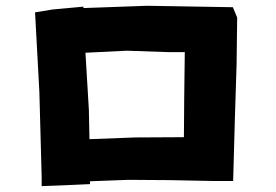

<svg xmlns="http://www.w3.org/2000/svg" viewBox="-20 -675 940 655"><path d="M283.2 -299.8 271.5 -495.1 412.1 -502 556.6 -497.1H610.4L608.4 -338.9L607.4 -207L440.4 -206.1L285.2 -200.2ZM99.6 -632.8 114.3 -361.3 122.1 -73.2V-40L200.2 -43L287.1 -46.9V-56.6L418 -61.5L558.6 -60.5L703.1 -57.6H775.4L781.2 -268.6L787.1 -455.1L789.1 -615.2L774.4 -650.4L482.4 -655.3L264.6 -647.5V-652.3L159.2 -642.6Z"/></svg>

Font: MaokenAssortedSans-Lite
Style: Lite
Weight: 400
Version: Version 1.400